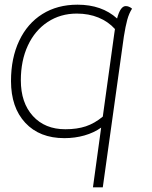

<svg xmlns="http://www.w3.org/2000/svg" viewBox="-20 -580 648 820"><path d="M544 -543Q531 -523 523.5 -495.5Q516 -468 509 -424L419 220H377L412 -35Q381 -13 340.5 -1.5Q300 10 255 10Q149 10 88 -55.5Q27 -121 27 -234Q27 -332 62 -406Q97 -480 161 -520Q225 -560 311 -560Q415 -560 480 -501Q494 -554 517 -554Q531 -554 544 -543ZM468 -436 471 -456Q442 -488 400.5 -505Q359 -522 308 -522Q238 -522 183.5 -486Q129 -450 99 -385.5Q69 -321 69 -237Q69 -141 120.5 -84.5Q172 -28 259 -28Q309 -28 346.5 -40.5Q384 -53 419 -82Z"/></svg>

Font: Krub ExtraLight
Style: Italic
Weight: 275
Italic angle: -8°
Designer: Ekaluck Peanpanawate
Foundry: Cadson Demak Co.,Ltd.
Version: Version 1.000; ttfautohint (v1.6)